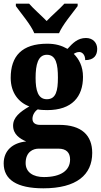

<svg xmlns="http://www.w3.org/2000/svg" viewBox="-27 -786 547 1041"><path d="M159 -606H293C312 -651 366 -715 394 -753V-766H322C300 -741 252 -700 226 -672C199 -700 152 -741 131 -766H59V-753C86 -715 141 -651 159 -606ZM208 235C388 235 473 162 473 43C473 -52 416 -109 294 -109H190C167 -109 149 -118 149 -142C149 -165 165 -186 178 -193C188 -190 216 -189 229 -189C364 -189 423 -262 423 -369C423 -427 401 -466 373 -494C381 -499 390 -504 403 -504C417 -504 435 -491 435 -460C484 -460 500 -488 500 -521C500 -553 478 -580 439 -580C394 -580 367 -552 339 -521C307 -539 275 -549 229 -549C92 -549 31 -482 31 -364C31 -282 75 -230 132 -209C80 -179 44 -149 44 -105C44 -57 81 -34 115 -19C41 -12 -7 31 -7 100C-7 188 64 235 208 235ZM227 -248C179 -248 166 -296 166 -364C166 -435 179 -489 227 -489C277 -489 287 -437 287 -365C287 -295 277 -248 227 -248ZM211 174C154 174 112 149 112 98C112 37 153 20 182 20H290C333 20 353 42 353 79C353 138 303 174 211 174Z"/></svg>

Font: Noto Serif Condensed ExtraBold
Style: Regular
Weight: 800
Width: 3
Designer: Monotype Design Team
Foundry: Monotype Imaging Inc.
Version: Version 2.013